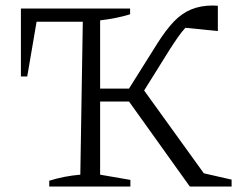

<svg xmlns="http://www.w3.org/2000/svg" viewBox="-20 -678 894 698"><path d="M159 0V-21Q213 -38 272 -43L281 -599H113L79 -400H56V-647H453V-626Q404 -611 344 -604V-356H449L552 -520Q583 -569 611.5 -599Q640 -629 674.5 -643.5Q709 -658 755 -658Q763 -658 772 -657V-565L654 -577Q641 -563 627 -543Q613 -523 597 -498L504 -349L721 -48L822 -25V0H670L449 -309H344V-43L454 -24V0Z"/></svg>

Font: Piazzolla SC Light
Style: Regular
Weight: 300
Designer: Juan Pablo del Peral
Foundry: Huerta Tipografica
Version: Version 1.330